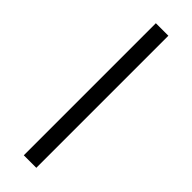

<svg xmlns="http://www.w3.org/2000/svg" viewBox="37 -188 477 477"><g transform="rotate(-45 275.0 50.0)"><path d="M44 72V28H508V72Z"/></g></svg>

Font: Inconsolata SemiExpanded Light
Style: Regular
Weight: 300
Width: 6
Monospace: yes
Designer: Raph Levien, Cyreal, Brenton Simpson
Foundry: Raph Levien, Cyreal, Google
Version: Version 3.001; ttfautohint (v1.8.2.53-6de2)